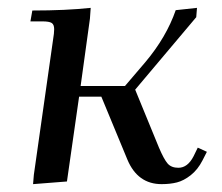

<svg xmlns="http://www.w3.org/2000/svg" viewBox="-20 -466 570 493"><path d="M58.1 -411.1 63 -439Q149.4 -439 212.9 -445.8L210.9 -418L187 -245.1H300.8L353 -306.2Q407.2 -370.6 431.2 -439.9L485.8 -445.8L483.9 -421.9L327.1 -235.8L388.2 -86.9Q400.9 -57.1 410.4 -46.1Q419.9 -35.2 438 -35.2Q461.9 -35.2 477.1 -64.9L487.8 -86.9L511.2 -76.2L500 -54.2Q487.8 -30.3 469.7 -16.1Q451.7 -2 434.3 2.4Q417 6.8 395 6.8Q333.5 6.8 307.1 -56.2L240.2 -217.8H183.1L151.9 0L64.9 6.8L66.9 -17.1L116.2 -363.8Q119.1 -380.9 119.1 -391.1Q119.1 -402.8 112.8 -407Q106.4 -411.1 88.9 -411.1Z"/></svg>

Font: Dihjauti S
Style: Bold Italic
Weight: 700
Italic angle: -9°
Designer: T. Christopher White
Version: Version 3.0.0